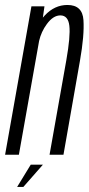

<svg xmlns="http://www.w3.org/2000/svg" viewBox="-48 -623 358 773"><path d="M-27.5 0 78.5 -597.5H131L124.5 -552Q128.5 -556.5 132 -560.5Q171.5 -603 223.5 -603Q284 -603 288 -542Q292 -481 274 -379L207.5 0H151.5L219 -380.5Q236 -477 231.2 -519Q226.5 -561 195 -561Q166 -561 140.5 -526Q118 -495.5 109.5 -458.5L28 0ZM21 129.6 75.8 39.9H124.8L46 129.6Z"/></svg>

Font: Anybody Condensed Light
Style: Italic
Weight: 300
Width: 3
Italic angle: -10°
Designer: Tyler Finck
Foundry: Etcetera Type Company
Version: Version 1.010; ttfautohint (v1.8.3) -l 8 -r 50 -G 200 -x 14 